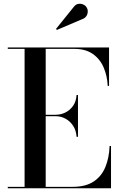

<svg xmlns="http://www.w3.org/2000/svg" viewBox="-20 -1003 644 1023"><path d="M21.5 0V-7.5H111V-742.5H21.5V-750H561V-545H554Q551.5 -598.5 532.2 -643.5Q513 -688.5 474.5 -715.5Q436 -742.5 377.5 -742.5H223.5V-7.5H367.5Q436 -7.5 478.5 -35.5Q521 -63.5 541.2 -112.5Q561.5 -161.5 564 -225H571.5V0ZM388 -274Q386 -307.5 370 -332.2Q354 -357 329.2 -370.5Q304.5 -384 276 -384H187.5V-391.5H276Q304.5 -391.5 329.2 -404Q354 -416.5 370 -440Q386 -463.5 388 -497H395.5V-274ZM283 -843.5 278.5 -849 372 -965Q383 -980 397 -982.2Q411 -984.5 423.5 -979Q436 -973.5 441.5 -963.5Q448 -953.5 447.5 -940.5Q447 -927.5 439.8 -916.8Q432.5 -906 419.5 -901.5Z"/></svg>

Font: BodoniModa_28ptMedium
Style: Regular
Weight: 500
Designer: Owen Earl
Foundry: indestructible type
Version: Version 2.004